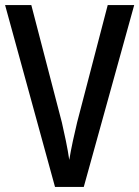

<svg xmlns="http://www.w3.org/2000/svg" viewBox="-20 -734 547 754"><path d="M507 -714H403L283 -254C273 -213 259 -150 252 -106C246 -150 232 -214 223 -253L103 -714H0L196 0H309Z"/></svg>

Font: Noto Sans Sinhala Condensed Medium
Style: Regular
Weight: 500
Width: 3
Designer: Jelle Bosma - Monotype Design Team
Foundry: Monotype Imaging Inc.
Version: Version 2.006